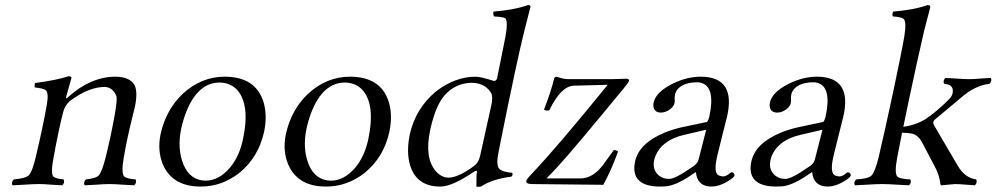

<svg xmlns="http://www.w3.org/2000/svg" viewBox="-20 -718 3887 749"><path d="M247.6 -340.8Q334 -418.5 431.2 -418.9Q486.3 -418 504.9 -386.2Q518.1 -358.9 506.3 -301.3Q503.4 -287.1 495.6 -257.8Q476.1 -180.2 462.9 -104Q452.1 -41.5 464.8 -29.3Q474.6 -21 508.8 -18.1Q514.6 -6.8 503.9 4.9Q485.4 4.4 458.5 2.4Q427.7 0 407 0Q386.2 0 356 2.4Q328.1 4.4 310.1 4.9Q304.2 -6.3 314.9 -18.1Q355 -22 366.2 -34.7Q378.4 -49.8 392.1 -104Q413.1 -188 427.7 -271Q437.5 -327.6 434.6 -340.8Q434.1 -343.3 433.1 -345.2Q420.4 -376.5 389.6 -378.9Q333.5 -378.9 269.5 -335.9Q259.8 -329.1 251.5 -323.2Q233.4 -305.7 227.1 -283.2Q210.9 -222.7 189 -104Q177.2 -41.5 188 -29.3Q196.8 -21 228 -18.1Q233.9 -6.3 223.1 4.9Q204.6 4.4 179.7 2.4Q152.3 0 132.8 0Q109.9 0 74.7 2.4Q45.9 4.4 28.8 4.9Q22.9 -6.8 33.7 -18.1Q79.6 -22 92.3 -34.2Q106.4 -49.3 119.1 -104Q147.9 -224.6 163.1 -312Q170.9 -357.4 157.2 -367.2Q147 -373.5 115.2 -377Q114.3 -388.7 116.7 -394Q203.6 -405.8 248.5 -420.9Q259.3 -419.4 258.8 -414.1Q258.3 -413.1 238.3 -340.8Q235.8 -330.6 242.7 -336.4Q245.1 -338.4 247.6 -340.8Z M606.4 -194.8Q627.4 -290 692.9 -352.1Q765.1 -418.5 856 -418.9Q978 -418.9 1008.3 -318.8Q1023.4 -267.1 1010.3 -204.1Q988.3 -104.5 914.1 -43.9Q846.2 9.8 762.7 9.8Q652.3 9.8 615.2 -77.1Q593.3 -130.4 606.4 -194.8ZM836.9 -396Q751.5 -396 706.1 -280.3Q694.3 -250 687 -216.8Q670.4 -138.2 695.8 -75.7Q722.2 -14.2 781.7 -13.2Q834 -13.2 877.9 -64.9Q913.6 -108.4 927.7 -173.8Q957.5 -314.9 901.4 -371.1Q875.5 -395.5 836.9 -396Z M1095.2 -194.8Q1116.2 -290 1181.6 -352.1Q1253.9 -418.5 1344.7 -418.9Q1466.8 -418.9 1497.1 -318.8Q1512.2 -267.1 1499 -204.1Q1477.1 -104.5 1402.8 -43.9Q1335 9.8 1251.5 9.8Q1141.1 9.8 1104 -77.1Q1082 -130.4 1095.2 -194.8ZM1325.7 -396Q1240.2 -396 1194.8 -280.3Q1183.1 -250 1175.8 -216.8Q1159.2 -138.2 1184.6 -75.7Q1210.9 -14.2 1270.5 -13.2Q1322.8 -13.2 1366.7 -64.9Q1402.3 -108.4 1416.5 -173.8Q1446.3 -314.9 1390.1 -371.1Q1364.3 -395.5 1325.7 -396Z M1852.5 -107.9Q1897.5 -309.1 1897 -309.1Q1903.8 -341.3 1895.5 -356Q1894 -358.9 1892.1 -360.8Q1868.7 -394.5 1819.3 -395Q1756.8 -393.6 1715.3 -347.2Q1678.7 -306.2 1658.2 -210.9Q1634.8 -101.6 1681.2 -48.8Q1702.6 -25.4 1730 -24.9Q1769 -25.9 1829.6 -70.8Q1846.2 -83.5 1851.6 -105Q1852.5 -106.9 1852.5 -107.9ZM1828.6 -47.9Q1744.1 9.8 1697.3 9.8Q1605 9.8 1579.6 -73.7Q1564.5 -125 1578.6 -193.8Q1601.1 -294.9 1680.2 -360.8Q1754.4 -418.5 1835.4 -418.9Q1853.5 -418.9 1904.8 -402.8Q1906.7 -402.3 1907.7 -401.9Q1916.5 -403.8 1918.9 -411.1Q1918.9 -412.1 1952.1 -576.2Q1962.4 -636.7 1951.2 -646.5Q1943.4 -651.9 1907.7 -653.8Q1901.9 -663.1 1905.8 -672.9Q1984.9 -679.2 2035.6 -696.8Q2037.6 -697.8 2039.1 -698.2Q2049.3 -698.2 2049.3 -692.4Q2049.3 -690.4 2048.8 -689Q2048.8 -689 2026.4 -601.1Q2025.9 -599.6 2025.9 -599.1Q1997.6 -487.8 1930.2 -152.3Q1924.8 -124.5 1922.9 -113.8Q1915 -69.3 1930.2 -57.1Q1943.8 -46.9 1978 -43.9Q1982.4 -35.6 1974.6 -28.8Q1899.9 -19.5 1856.4 9.8Q1844.2 11.7 1838.4 9.8Q1838.4 9.8 1838.9 -35.6Q1839.8 -42.5 1840.6 -47.1Q1841.3 -51.8 1837.4 -51.8Q1833 -50.8 1828.6 -47.9Z M2149.4 -418.9Q2154.8 -418 2163.6 -415Q2182.6 -408.7 2203.1 -409.2H2364.3Q2383.8 -409.2 2415 -410.6Q2423.3 -411.1 2424.8 -411.1Q2434.1 -409.7 2434.1 -403.8Q2432.6 -396.5 2411.6 -371.1Q2410.2 -369.6 2409.7 -369.1Q2217.3 -134.8 2154.8 -66.9Q2131.3 -41.5 2111.8 -22H2244.1Q2290.5 -22 2329.6 -70.8Q2339.8 -84 2354.5 -105L2374.5 -132.8Q2384.8 -132.3 2391.1 -127Q2364.3 -52.7 2333.5 2.9L2052.2 0Q2031.7 -1 2032.7 -11.2Q2035.6 -20 2045.9 -30.8Q2157.2 -147.9 2350.6 -387.2L2219.7 -383.8Q2168.9 -382.8 2123.5 -289.1Q2122.6 -287.6 2122.1 -287.1Q2110.8 -285.2 2102.1 -290Q2131.3 -366.2 2142.1 -413.1Q2144 -417 2149.4 -418.9Z M2734.9 -211.9 2648.9 -191.9Q2562.5 -171.9 2536.6 -108.9Q2533.2 -100.1 2531.7 -91.8Q2524.4 -56.2 2549.8 -33.7Q2566.4 -20 2590.3 -20Q2613.8 -20 2679.7 -65.9Q2684.6 -69.3 2687 -70.8Q2701.2 -81.1 2705.1 -95.2ZM2694.8 -45.9H2692.9L2670.4 -30.8Q2615.2 5.4 2578.1 8.8Q2567.4 9.8 2555.7 9.8Q2450.7 9.8 2454.6 -67.4Q2455.1 -77.6 2457.5 -87.9Q2472.7 -159.7 2574.2 -201.2Q2606.4 -214.4 2643.1 -222.2L2737.3 -242.2Q2742.2 -244.6 2747.1 -263.2Q2772 -379.4 2714.8 -395Q2707.5 -397 2700.2 -397Q2647 -397 2623 -369.6Q2616.2 -360.8 2613.8 -352.1Q2611.3 -339.4 2611.8 -333Q2613.3 -326.2 2611.3 -315.9Q2607.4 -298.3 2584.5 -285.6Q2571.8 -279.3 2559.1 -278.8Q2531.2 -278.8 2528.8 -304.7Q2528.3 -311.5 2529.8 -317.9Q2538.6 -358.9 2604 -391.6Q2659.2 -418.5 2712.9 -418.9Q2853.5 -418.9 2815.4 -259.3Q2814.9 -257.3 2814.5 -256.8L2779.3 -115.2Q2762.7 -47.9 2781.2 -35.2Q2789.6 -30.3 2801.3 -29.8Q2813 -29.8 2829.1 -43.5Q2832 -45.9 2834 -45.9Q2841.8 -45.9 2844.7 -37.6Q2845.2 -34.7 2845.2 -33.2Q2843.8 -25.4 2815.9 -8.8Q2784.2 9.8 2754.9 9.8Q2700.2 9.3 2694.8 -45.9Z M3188.5 -211.9 3102.5 -191.9Q3016.1 -171.9 2990.2 -108.9Q2986.8 -100.1 2985.4 -91.8Q2978 -56.2 3003.4 -33.7Q3020 -20 3043.9 -20Q3067.4 -20 3133.3 -65.9Q3138.2 -69.3 3140.6 -70.8Q3154.8 -81.1 3158.7 -95.2ZM3148.4 -45.9H3146.5L3124 -30.8Q3068.8 5.4 3031.7 8.8Q3021 9.8 3009.3 9.8Q2904.3 9.8 2908.2 -67.4Q2908.7 -77.6 2911.1 -87.9Q2926.3 -159.7 3027.8 -201.2Q3060.1 -214.4 3096.7 -222.2L3190.9 -242.2Q3195.8 -244.6 3200.7 -263.2Q3225.6 -379.4 3168.5 -395Q3161.1 -397 3153.8 -397Q3100.6 -397 3076.7 -369.6Q3069.8 -360.8 3067.4 -352.1Q3064.9 -339.4 3065.4 -333Q3066.9 -326.2 3064.9 -315.9Q3061 -298.3 3038.1 -285.6Q3025.4 -279.3 3012.7 -278.8Q2984.9 -278.8 2982.4 -304.7Q2981.9 -311.5 2983.4 -317.9Q2992.2 -358.9 3057.6 -391.6Q3112.8 -418.5 3166.5 -418.9Q3307.1 -418.9 3269 -259.3Q3268.6 -257.3 3268.1 -256.8L3232.9 -115.2Q3216.3 -47.9 3234.9 -35.2Q3243.2 -30.3 3254.9 -29.8Q3266.6 -29.8 3282.7 -43.5Q3285.6 -45.9 3287.6 -45.9Q3295.4 -45.9 3298.3 -37.6Q3298.8 -34.7 3298.8 -33.2Q3297.4 -25.4 3269.5 -8.8Q3237.8 9.8 3208.5 9.8Q3153.8 9.3 3148.4 -45.9Z M3407.2 -103Q3431.6 -206.5 3463.4 -355Q3498 -518.1 3507.8 -576.2Q3517.1 -633.3 3504.9 -644.5Q3495.1 -651.9 3463.4 -653.8Q3459 -661.1 3464.4 -672.9Q3543.5 -679.2 3594.2 -696.8Q3596.2 -697.8 3597.7 -698.2Q3608.9 -698.2 3608.9 -692.4Q3608.9 -690.4 3608.9 -689Q3608.9 -689 3585.9 -601.1Q3585.4 -599.6 3585.4 -599.1Q3556.6 -474.6 3525.9 -329.1Q3514.6 -277.3 3503.9 -223.1Q3552.2 -230 3589.8 -252.9Q3631.8 -280.3 3682.6 -331.1Q3698.7 -346.7 3696.8 -367.7Q3694.3 -388.2 3665.5 -390.6Q3664.1 -390.6 3663.1 -391.1Q3657.2 -402.8 3668 -414.1Q3683.1 -413.6 3709 -411.6Q3741.7 -409.2 3761.2 -409.2Q3779.8 -409.2 3805.7 -411.6Q3829.6 -413.6 3845.2 -414.1Q3851.1 -402.3 3840.3 -391.1Q3783.7 -384.8 3729 -336.9L3626.5 -251Q3621.6 -246.1 3620.6 -241.2Q3620.1 -236.3 3624.5 -228L3717.3 -69.8Q3744.6 -23.9 3788.1 -18.1Q3793.9 -6.3 3783.2 4.9Q3770.5 4.4 3749 2.4Q3721.2 0 3705.1 0Q3702.1 0 3658.2 4.4Q3654.3 4.9 3651.4 4.9Q3648.9 3.4 3648.4 0Q3645.5 -33.2 3626 -69.8L3576.7 -163.1Q3561.5 -191.9 3535.2 -197.3Q3521 -199.7 3499 -200.2Q3486.3 -136.7 3480 -103Q3468.3 -41 3481 -28.8Q3491.2 -20 3531.2 -18.1Q3537.1 -6.3 3526.4 4.9Q3508.3 4.4 3479 2.4Q3443.8 0 3421.1 0Q3398.4 0 3362.3 2.4Q3332.5 4.4 3314.9 4.9Q3309.1 -6.8 3319.8 -18.1Q3366.7 -20.5 3379.9 -33.2Q3394 -48.8 3407.2 -103Z"/></svg>

Font: Linux Libertine Display Slanted O
Style: Slanted
Weight: 400
Designer: Philipp H. Poll
Foundry: Philipp H. Poll
Version: Version 5.0.9